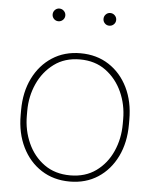

<svg xmlns="http://www.w3.org/2000/svg" viewBox="-52 -764 655 817"><g transform="rotate(5 275.0 -355.5)"><path d="M43.9 -253.9V-274.4Q43.9 -352.1 73.2 -411.4Q102.5 -470.7 154.5 -504.4Q206.5 -538.1 274.9 -538.1Q344.2 -538.1 396.2 -504.4Q448.2 -470.7 477.3 -411.4Q506.3 -352.1 506.3 -274.4V-253.9Q506.3 -176.8 477.3 -117.2Q448.2 -57.6 396.5 -23.9Q344.7 9.8 275.9 9.8Q207 9.8 154.8 -23.9Q102.5 -57.6 73.2 -117.2Q43.9 -176.8 43.9 -253.9ZM70.3 -274.4V-253.9Q70.3 -190.9 94.7 -136.7Q119.1 -82.5 165 -49.6Q210.9 -16.6 275.9 -16.6Q340.3 -16.6 386 -49.6Q431.6 -82.5 455.8 -136.7Q480 -190.9 480 -253.9V-274.4Q480 -336.4 455.6 -390.4Q431.2 -444.3 385.5 -478Q339.8 -511.7 274.9 -511.7Q210.4 -511.7 164.8 -478Q119.1 -444.3 94.7 -390.4Q70.3 -336.4 70.3 -274.4ZM142.1 -692.4Q142.1 -703.6 149.9 -711.7Q157.7 -719.7 168.9 -719.7Q180.2 -719.7 188.2 -711.7Q196.3 -703.6 196.3 -692.4Q196.3 -681.2 188.2 -673.3Q180.2 -665.5 168.9 -665.5Q157.7 -665.5 149.9 -673.3Q142.1 -681.2 142.1 -692.4ZM359.4 -692.4Q359.4 -703.6 367.2 -711.7Q375 -719.7 386.2 -719.7Q397.5 -719.7 405.5 -711.7Q413.6 -703.6 413.6 -692.4Q413.6 -681.2 405.5 -673.3Q397.5 -665.5 386.2 -665.5Q375 -665.5 367.2 -673.3Q359.4 -681.2 359.4 -692.4Z"/></g></svg>

Font: Vazirmatn RD Thin
Style: Regular
Weight: 100
Designer: Saber Rastikerdar
Foundry: Saber Rastikerdar
Version: Version 32.102